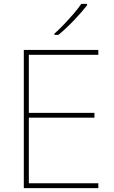

<svg xmlns="http://www.w3.org/2000/svg" viewBox="-20 -972 590 992"><path d="M488 0H103V-714H488V-689H129V-389H468V-364H129V-25H488ZM430 -945Q404 -911 363 -868Q322 -825 282 -792H261V-798Q284 -818 310.5 -846Q337 -874 361.5 -902.5Q386 -931 400 -952H430Z"/></svg>

Font: Noto Sans Thaana Thin
Style: Regular
Weight: 100
Designer: David Williams
Foundry: Google Inc.
Version: Version 3.001; ttfautohint (v1.8.4.7-5d5b)